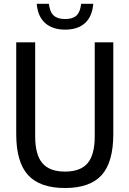

<svg xmlns="http://www.w3.org/2000/svg" viewBox="-20 -958 666 988"><path d="M314.5 9.5Q185.5 9.5 124.5 -57Q63.5 -123.5 63.5 -268V-740H161V-256.5Q161 -162 198 -118.5Q235 -75 314.5 -75Q394.5 -75 431 -118.5Q467.5 -162 467.5 -256.5V-740H563V-268Q563 -123.5 503 -57Q443 9.5 314.5 9.5ZM315 -805.5Q250.5 -805.5 212.5 -839.2Q174.5 -873 169 -938.5H231.5Q236.5 -896 256.5 -878Q276.5 -860 315 -860Q354 -860 373.5 -878Q393 -896 397.5 -938.5H460Q454.5 -872.5 417.2 -839Q380 -805.5 315 -805.5Z"/></svg>

Font: Encode Sans Cnd Md
Style: Regular
Weight: 500
Width: 3
Designer: Multiple Designers
Foundry: Impallari Type
Version: Version 3.002; ttfautohint (v1.8.3) -l 8 -r 50 -G 200 -x 14 